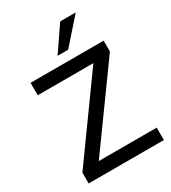

<svg xmlns="http://www.w3.org/2000/svg" viewBox="-222 -1051 1040 1165"><g transform="rotate(-30 298.0 -469.0)"><path d="M48 0V-76L463 -653V-618H48V-705H560V-629L144 -52V-87H575V0ZM272 -765 390 -938H499L346 -765Z"/></g></svg>

Font: Nunito Sans 12pt ExtraLight SemiBold
Style: Regular
Weight: 600
Version: Version 3.101;gftools[0.9.27]